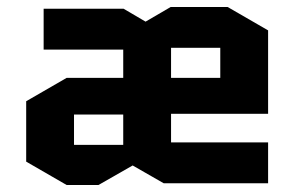

<svg xmlns="http://www.w3.org/2000/svg" viewBox="-20 -525 863 550"><path d="M748 -117V0H449L360 -51L262 5H171L55 -62V-235L171 -302H333V-383H105V-500H334L397 -463L469 -505H632L748 -438V-199H470V-117ZM192 -197V-110H333V-197ZM470 -388V-302H611V-388Z"/></svg>

Font: Quantico
Style: Bold
Weight: 700
Designer: Matt Desmond
Foundry: MADtype
Version: Version 2.002